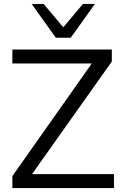

<svg xmlns="http://www.w3.org/2000/svg" viewBox="-20 -957 636 977"><path d="M43 0H560V-71H143L549 -644V-705H43V-634H447L43 -61ZM264 -765H340L463 -937H402L302 -818L202 -937H141Z"/></svg>

Font: Poppy and Pepper
Style: Regular
Weight: 400
Designer: Thy Ha
Foundry: Thy Ha
Version: Version 0.001;Glyphs 3.2 (3227)